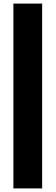

<svg xmlns="http://www.w3.org/2000/svg" viewBox="-20 -828 310 1068"><path d="M54.5 220V-808H214.5V220Z"/></svg>

Font: Encode Sans SemiCondensed SemiCondensed ExtraBold
Style: Regular
Weight: 800
Width: 4
Designer: Multiple Designers
Foundry: Impallari Type
Version: Version 3.000; ttfautohint (v1.8.3) -l 8 -r 50 -G 200 -x 14 